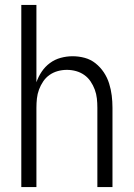

<svg xmlns="http://www.w3.org/2000/svg" viewBox="-20 -755 540 775"><path d="M66 0V-735H127V-423Q135 -446 148.5 -466Q162 -486 181.5 -500.5Q201 -515 225 -521.5Q249 -528 273 -528Q298 -528 322 -521.5Q346 -515 365.5 -499.5Q385 -484 399 -463Q413 -442 420.5 -418Q428 -394 431 -369.5Q434 -345 434 -320V0H373V-320Q373 -339 371 -357.5Q369 -376 362.5 -393.5Q356 -411 345.5 -426.5Q335 -442 320 -452.5Q305 -463 287 -468Q269 -473 250 -473Q231 -473 213 -468Q195 -463 180 -452.5Q165 -442 154.5 -426.5Q144 -411 137.5 -393.5Q131 -376 129 -357.5Q127 -339 127 -320V0Z"/></svg>

Font: Iosevka Light
Style: Regular
Weight: 300
Monospace: yes
Designer: Belleve Invis
Foundry: Belleve Invis
Version: Version 32.5.0; ttfautohint (v1.8.4)